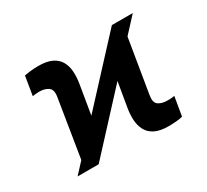

<svg xmlns="http://www.w3.org/2000/svg" viewBox="-117 -732 991 920"><g transform="rotate(-30 378.5 -272.0)"><path d="M78.6 0 583.5 -545.9H699.2L195.3 0ZM126 -13.2 185.1 -379.9Q190.9 -417 171.6 -430.4Q152.3 -443.8 122.1 -443.8Q113.3 -443.8 103.3 -442.9Q93.3 -441.9 85 -440.4L102.1 -544.9Q116.2 -548.3 138.7 -550.5Q161.1 -552.7 179.7 -552.7Q226.1 -552.7 253.9 -539.3Q281.7 -525.9 295.7 -502Q309.6 -478 311.8 -446.8Q314 -415.5 308.1 -379.9L265.1 -120.6ZM578.1 9.8Q529.8 9.8 501.7 -4.9Q473.6 -19.5 460.7 -44.2Q447.8 -68.8 446 -99.9Q444.3 -130.9 449.7 -163.6L493.7 -424.3L632.8 -532.2L571.8 -162.6Q565.9 -126.5 584.2 -113Q602.5 -99.6 635.3 -99.6Q643.1 -99.6 653.1 -100.1Q663.1 -100.6 672.9 -102.5L655.3 2Q641.1 6.3 618.2 8.1Q595.2 9.8 578.1 9.8Z"/></g></svg>

Font: Inter 17pt
Style: Bold Italic
Weight: 700
Italic angle: -9.3988°
Version: Version 4.001;git-66647c0bb